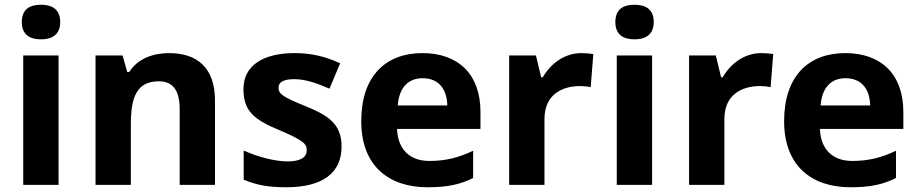

<svg xmlns="http://www.w3.org/2000/svg" viewBox="-20 -780 3874 810"><path d="M153 -760C108 -760 72 -743 72 -687C72 -632 108 -614 153 -614C197 -614 234 -632 234 -687C234 -743 197 -760 153 -760ZM227 -546H78V0H227Z M693 -556C625 -556 560 -532 525 -476H517L497 -546H383V0H532V-257C532 -373 559 -437 650 -437C711 -437 738 -397 738 -319V0H887V-356C887 -496 810 -556 693 -556Z M1421 -162C1421 -259 1362 -294 1269 -332C1173 -371 1155 -384 1155 -410C1155 -434 1177 -446 1221 -446C1270 -446 1316 -429 1370 -406L1415 -513C1350 -543 1291 -556 1223 -556C1092 -556 1007 -505 1007 -404C1007 -311 1053 -275 1156 -232C1262 -187 1274 -173 1274 -146C1274 -118 1251 -99 1193 -99C1141 -99 1067 -118 1008 -145V-22C1063 1 1112 10 1188 10C1342 10 1421 -51 1421 -162Z M1762 -556C1608 -556 1504 -460 1504 -269C1504 -80 1620 10 1784 10C1868 10 1922 -2 1976 -29V-144C1915 -115 1861 -101 1791 -101C1707 -101 1658 -152 1655 -236H2007V-308C2007 -467 1913 -556 1762 -556ZM1763 -450C1833 -450 1866 -401 1867 -335H1658C1664 -414 1705 -450 1763 -450Z M2433 -556C2360 -556 2302 -510 2270 -454H2263L2241 -546H2128V0H2277V-278C2277 -381 2351 -417 2428 -417C2441 -417 2462 -415 2472 -412L2483 -552C2471 -554 2448 -556 2433 -556Z M2657 -760C2612 -760 2576 -743 2576 -687C2576 -632 2612 -614 2657 -614C2701 -614 2738 -632 2738 -687C2738 -743 2701 -760 2657 -760ZM2731 -546H2582V0H2731Z M3192 -556C3119 -556 3061 -510 3029 -454H3022L3000 -546H2887V0H3036V-278C3036 -381 3110 -417 3187 -417C3200 -417 3221 -415 3231 -412L3242 -552C3230 -554 3207 -556 3192 -556Z M3546 -556C3392 -556 3288 -460 3288 -269C3288 -80 3404 10 3568 10C3652 10 3706 -2 3760 -29V-144C3699 -115 3645 -101 3575 -101C3491 -101 3442 -152 3439 -236H3791V-308C3791 -467 3697 -556 3546 -556ZM3547 -450C3617 -450 3650 -401 3651 -335H3442C3448 -414 3489 -450 3547 -450Z"/></svg>

Font: Noto Sans Javanese
Style: Bold
Weight: 700
Designer: Monotype Design Team
Foundry: Monotype Imaging Inc.
Version: Version 2.005